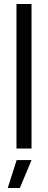

<svg xmlns="http://www.w3.org/2000/svg" viewBox="-20 -749 243 968"><path d="M63 0V-729H139V0ZM19 199 64 58H139L80 199Z"/></svg>

Font: Mona Sans SemiCondensed
Style: Regular
Weight: 400
Width: 4
Designer: Deni Anggara
Foundry: GitHub
Version: Version 2.000